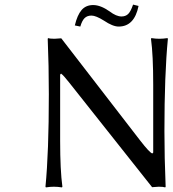

<svg xmlns="http://www.w3.org/2000/svg" viewBox="-20 -814 752 837"><path d="M188 -645 189.9 -647.9Q197.8 -645 217.8 -645L247.1 -647L589.8 -203.1Q632.8 -147.5 644 -145L647.9 -148.9V-444.8Q647.9 -573.7 638.2 -645L640.1 -647.9Q658.2 -645 674.8 -645Q691.4 -645 710 -647.9L711.9 -645Q696.8 -489.7 696.8 -242.2Q696.8 -127.9 702.1 0L700.2 2.9Q691.9 0 671.9 0L643.1 2L280.8 -455.1Q256.8 -485.8 246.1 -493.2L242.2 -488.8V-200.2Q242.2 -71.3 252 0L250 2.9Q231.4 0 214.8 0Q198.2 0 180.2 2.9L178.2 0Q192.9 -150.4 192.9 -402.8Q192.9 -528.8 188 -645ZM509.8 -742.2Q527.3 -742.2 538.6 -752.9Q549.8 -763.7 560.1 -793.9L584 -788.1Q565.9 -698.2 497.1 -698.2Q471.7 -698.2 433.1 -724.1Q397.9 -746.1 378.9 -746.1Q359.9 -746.1 348.6 -734.9Q337.4 -723.6 330.1 -698.2L306.2 -703.1Q316.9 -748.5 335.7 -770.3Q354.5 -792 386.2 -792Q418.5 -792 458 -764.2Q486.8 -742.2 509.8 -742.2Z"/></svg>

Font: Linear Smooth
Style: Regular
Weight: 400
Designer: Philipp H. Poll, Flanker
Foundry: Philipp H. Poll, reworked by Flanker
Version: Version 1.061 | FøM Fix